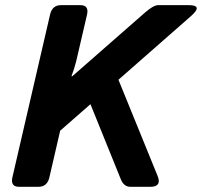

<svg xmlns="http://www.w3.org/2000/svg" viewBox="-20 -720 778 740"><path d="M53.7 0Q19.5 0 27.8 -36.6L172.9 -663.6Q181.2 -700.2 215.3 -700.2H289.6Q323.7 -700.2 315.4 -663.6L273.9 -484.9Q267.1 -456.5 255.4 -426.3H258.8L538.6 -671.4Q571.3 -700.2 590.3 -700.2H707.5Q764.2 -700.2 716.3 -658.2L436.5 -412.6L587.4 -42Q604.5 0 559.1 0H482.9Q457.5 0 445.8 -28.8L328.6 -318.4L211.9 -216.3L170.4 -36.6Q162.1 0 127.9 0Z"/></svg>

Font: Istok
Style: Bold Italic
Weight: 700
Italic angle: -13°
Designer: Andrey V. Panov
Foundry: Andrey V. Panov
Version: Version 1.0.3